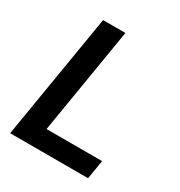

<svg xmlns="http://www.w3.org/2000/svg" viewBox="-172 -847 906 967"><g transform="rotate(30 281.5 -364.0)"><path d="M26.9 0 147.5 -727.5H277.3L175.3 -109.9H498.5L480 0Z"/></g></svg>

Font: Inter 16pt SemiBold
Style: Italic
Weight: 600
Italic angle: -9.3988°
Version: Version 4.001;git-66647c0bb